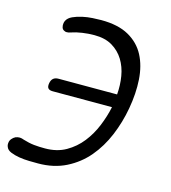

<svg xmlns="http://www.w3.org/2000/svg" viewBox="-117 -830 828 930"><g transform="rotate(15 297.0 -365.0)"><path d="M517 -362Q504 -289 476 -222Q448 -155 404.5 -103.5Q361 -52 299.5 -21Q238 10 159 10Q140 10 114.5 9.5Q89 9 64.5 5Q40 1 21 -7Q2 -15 -3 -30Q-5 -35 -5.5 -40Q-6 -45 -5 -51Q-4 -61 3.5 -70Q11 -79 21 -84Q26 -86 31 -87Q36 -88 40 -88Q47 -88 53 -86.5Q59 -85 64 -83Q77 -79 90.5 -76Q104 -73 117.5 -71.5Q131 -70 145 -69.5Q159 -69 173 -69Q233 -69 277.5 -94.5Q322 -120 353.5 -160Q385 -200 405 -249Q425 -298 435 -346H138Q121 -346 114.5 -354Q108 -362 111 -379Q114 -396 123.5 -404Q133 -412 150 -412H443Q447 -459 439.5 -503.5Q432 -548 410.5 -583Q389 -618 353 -639.5Q317 -661 263 -661Q233 -661 202.5 -656.5Q172 -652 149 -644Q144 -642 139 -641Q134 -640 129 -640Q126 -640 123 -640.5Q120 -641 117 -643Q107 -647 104 -657.5Q101 -668 103 -679Q104 -682 104.5 -685Q105 -688 107 -691Q115 -707 136 -716.5Q157 -726 182 -731.5Q207 -737 233 -738.5Q259 -740 276 -740Q361 -740 414.5 -710Q468 -680 495 -628.5Q522 -577 526.5 -508.5Q531 -440 517 -362Z"/></g></svg>

Font: Maple Mono NL Light
Style: Italic
Weight: 300
Italic angle: -10°
Monospace: yes
Designer: subframe7536
Version: Version 7.000